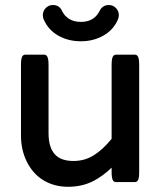

<svg xmlns="http://www.w3.org/2000/svg" viewBox="-20 -715 635 755"><path d="M62.5 -181.6V-459Q62.5 -474.1 63.7 -480.7Q64.9 -487.3 66.2 -490.5Q67.4 -493.7 70.6 -496.8Q73.7 -500 79.1 -500H154.3Q159.7 -500 163.1 -496.1Q167.5 -491.7 169.2 -482.9Q170.9 -474.1 170.9 -459V-191.4Q170.9 -132.8 197.8 -106Q221.7 -82 268.6 -82Q313 -82 348.1 -104Q383.8 -126 418.9 -168.9V-459Q418.9 -474.1 420.7 -483.2Q422.4 -492.2 426.3 -496.1Q430.2 -500 435.5 -500H510.7Q516.1 -500 520 -496.1Q523.9 -492.2 525.6 -483.2Q527.3 -474.1 527.3 -459V-40Q527.3 -24.9 526.1 -18.3Q524.9 -11.7 523.7 -8.5Q522.5 -5.4 519.3 -2.2Q516.1 1 510.7 1H435.5Q430.2 1 427 -2.2Q423.8 -5.4 422.6 -8.5Q421.4 -11.7 420.2 -18.3Q418.9 -24.9 418.9 -40V-55.7Q384.8 -22.9 348.6 -3.9Q303.7 19.5 247.8 19.5Q191.9 19.5 148.9 -7.3Q107.9 -33.2 85 -80.1Q62.5 -126 62.5 -181.6ZM152.3 -637.7Q148.4 -645.5 148.4 -656.7Q148.4 -663.1 151.4 -670.4Q154.3 -678.2 160.6 -684.1Q171.9 -695.3 188 -695.3Q213.9 -695.3 224.6 -670.9Q234.4 -650.9 253.2 -639.9Q272 -628.9 297.9 -628.9Q335 -628.9 356.9 -650.9Q365.2 -659.2 371.1 -670.9Q374.5 -679.2 380.4 -684.6Q391.1 -695.3 407.7 -695.3Q424.8 -695.3 436 -683.3Q447.3 -671.4 447.3 -655.3Q447.3 -645.5 443.4 -637.7Q425.8 -597.2 386.5 -575Q347.2 -552.7 297.9 -552.7Q248.5 -552.7 209.5 -574.7Q169.9 -597.2 152.3 -637.7Z"/></svg>

Font: YuPearl-SemiBold
Style: SemiBold
Weight: 600
Designer: Max Yao
Foundry: Max-Everyday
Version: Version 1.011; ttfautohint (v1.8.3)